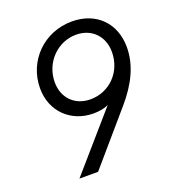

<svg xmlns="http://www.w3.org/2000/svg" viewBox="-137 -862 873 967"><g transform="rotate(-20 299.5 -378.5)"><path d="M123 0H223L458 -273C528 -355 574 -443 574 -541C574 -669 488 -757 357 -757C209 -757 92 -643 92 -494C92 -370 183 -284 302 -284C332 -284 360 -288 384 -300ZM172 -498C172 -604 255 -687 354 -687C438 -687 495 -628 495 -544C495 -436 414 -356 313 -356C229 -356 172 -414 172 -498Z"/></g></svg>

Font: Mluvka
Style: Italic
Weight: 400
Italic angle: -8°
Designer: Modified by Jiří Krblich, Original typeface by Gumpita Rahayu
Foundry: Gumpita Rahayu & Jiří Krblich
Version: Version 2.000;Glyphs 3.1.1 (3134)